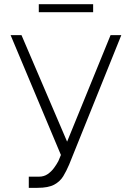

<svg xmlns="http://www.w3.org/2000/svg" viewBox="-20 -897 637 927"><path d="M119 9.9V-44H168Q192.5 -44 210.4 -56.5Q228.3 -68.9 240.9 -86.3Q253.6 -103.7 261.7 -119L274.1 -148.8L31.2 -727.3H83.8L304 -213.1L513.8 -727.3H565.7L313.6 -101.9Q300.8 -71.7 285.5 -46.3Q270.2 -21 241.8 -5.5Q213.4 9.9 160.9 9.9ZM429.7 -876.8V-838.1H167.3V-876.8Z"/></svg>

Font: Inter Extra Light BETA
Style: Regular
Weight: 200
Designer: Rasmus Andersson
Foundry: rsms
Version: Version 3.011;git-f93a4a705